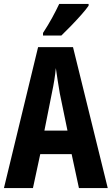

<svg xmlns="http://www.w3.org/2000/svg" viewBox="-20 -953 566 973"><path d="M380 0 343 -172H184L147 0H0L173 -714H350L526 0ZM283 -480Q271 -551 263 -608Q258 -552 243 -482L205 -291H322ZM429 -924Q416 -905 392 -878Q368 -851 341 -823Q314 -795 291 -773H198V-786Q224 -826 244 -862.5Q264 -899 280 -933H429Z"/></svg>

Font: Noto Sans Thai ExtCond
Style: Bold
Weight: 700
Width: 2
Designer: Monotype Design Team
Foundry: Monotype Imaging Inc.
Version: Version 2.002; ttfautohint (v1.8.4.7-5d5b)